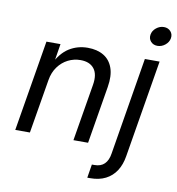

<svg xmlns="http://www.w3.org/2000/svg" viewBox="-100 -840 1045 1135"><g transform="rotate(10 422.5 -273.0)"><path d="M173.8 -324.2 119.6 0H31.7L122.6 -545.9H207L185.5 -413.6L172.9 -416.5Q209.5 -490.7 259.3 -521.7Q309.1 -552.7 370.1 -552.7Q426.8 -552.7 465.8 -529.3Q504.9 -505.9 521.2 -459.5Q537.6 -413.1 525.9 -343.8L468.8 0H380.9L438 -342.3Q448.7 -406.2 422.4 -439.9Q396 -473.6 340.8 -473.6Q300.8 -473.6 265.6 -455.8Q230.5 -438 206.1 -404.5Q181.6 -371.1 173.8 -324.2ZM713.4 -545.9H801.8L704.6 39.1Q696.3 90.8 672.4 127.7Q648.4 164.6 609.6 184.3Q570.8 204.1 517.6 204.1H500L513.2 123H529.3Q566.9 123 588.6 101.6Q610.4 80.1 616.7 39.1ZM772.5 -635.3Q747.6 -635.3 732.4 -652.3Q717.3 -669.4 721.2 -693.4Q725.1 -717.8 746.1 -734.6Q767.1 -751.5 792 -751.5Q817.4 -751.5 832.5 -734.6Q847.7 -717.8 843.8 -693.4Q839.8 -669.4 818.8 -652.3Q797.9 -635.3 772.5 -635.3Z"/></g></svg>

Font: Inter
Style: Italic
Weight: 400
Italic angle: -9.3988°
Designer: Rasmus Andersson
Foundry: rsms
Version: Version 4.001;git-66647c0bb